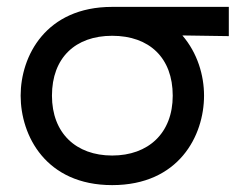

<svg xmlns="http://www.w3.org/2000/svg" viewBox="-20 -524 725 558"><path d="M306 14C500 14 573 -130 573 -246C573 -305 554 -370 510 -421L645 -419V-504H306C113 -504 40 -361 40 -246C40 -130 113 14 306 14ZM131 -246C131 -356 199 -420 306 -420C414 -420 482 -356 482 -246C482 -137 411 -72 306 -72C201 -72 131 -137 131 -246Z"/></svg>

Font: Hibana 45 SubMedium
Style: Regular
Weight: 500
Width: 6
Designer: pygmalion
Foundry: ybstudio
Version: Version 2021.007;FEAKit 1.0